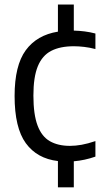

<svg xmlns="http://www.w3.org/2000/svg" viewBox="-20 -682 444 822"><path d="M228 120V7.5Q138.5 -3 90.5 -69Q42.5 -135 42.5 -271Q42.5 -401.5 90.2 -466.8Q138 -532 228 -546.5V-662.5H296V-551Q319 -550.5 342.5 -547.5Q366 -544.5 388.5 -538.5V-472Q364 -478.5 340.5 -481.2Q317 -484 296 -484Q237.5 -484 199.2 -464.2Q161 -444.5 142 -398.5Q123 -352.5 123 -273Q123 -192 140.8 -144.8Q158.5 -97.5 193.5 -77.5Q228.5 -57.5 279.5 -57.5Q303 -57.5 329.5 -62.2Q356 -67 388.5 -78V-11.5Q343 4.5 296 8.5V120Z"/></svg>

Font: Encode Sans SmCnd
Style: Regular
Weight: 400
Width: 4
Designer: Multiple Designers
Foundry: Impallari Type
Version: Version 3.002; ttfautohint (v1.8.3) -l 8 -r 50 -G 200 -x 14 